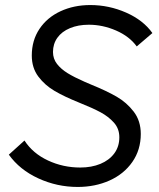

<svg xmlns="http://www.w3.org/2000/svg" viewBox="-20 -730 632 761"><path d="M15 -117 77 -173Q110 -122 170 -94Q230 -66 298 -66Q343 -66 378 -80.5Q413 -95 433 -122Q453 -149 453 -186Q453 -220 431.5 -244Q410 -268 378.5 -285Q347 -302 292 -324Q235 -347 196.5 -369.5Q158 -392 132 -426.5Q106 -461 106 -510Q106 -570 136.5 -615.5Q167 -661 220 -685.5Q273 -710 338 -710Q412 -710 480 -680Q548 -650 584 -599L522 -546Q493 -586 440 -609Q387 -632 332 -632Q290 -632 257.5 -618.5Q225 -605 207.5 -580.5Q190 -556 190 -524Q190 -497 206 -476.5Q222 -456 248 -440Q274 -424 315 -406Q329 -400 343 -394Q402 -370 442 -347Q482 -324 510 -287.5Q538 -251 538 -199Q538 -136 504.5 -88Q471 -40 414 -14.5Q357 11 288 11Q206 11 132 -23Q58 -57 15 -117Z"/></svg>

Font: Fixel Italic Variable Display Thin
Style: Italic
Weight: 100
Italic angle: -10°
Designer: AlfaBravo + MacPaw
Foundry: Kyrylo Tkachov, Marchela Mozhyna, Serhii Makarenko, Maria Weinstein, Zakhar Kryvoshyya
Version: Version 1.210;Glyphs 3.2 (3217)